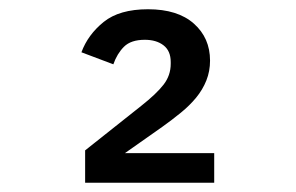

<svg xmlns="http://www.w3.org/2000/svg" viewBox="-20 -724 640 415"><path d="M443 -329H164V-399L285 -495Q318 -521 333.5 -541Q349 -561 349 -586V-590Q349 -614 333.5 -626Q318 -638 293 -638Q263 -638 248 -623Q233 -608 225 -585L156 -611Q170 -649 204 -676.5Q238 -704 300 -704Q364 -704 399 -673Q434 -642 434 -593Q434 -570 426 -550Q418 -530 404 -513Q390 -496 371 -480.5Q352 -465 331 -450L250 -393H443Z"/></svg>

Font: IBM Plaex Mono Medium
Style: Regular
Weight: 500
Designer: Mike Abbink, Paul van der Laan, Pieter van Rosmalen
Foundry: Bold Monday
Version: Version 2.003